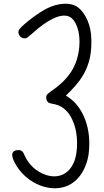

<svg xmlns="http://www.w3.org/2000/svg" viewBox="-20 -820 564 1039"><path d="M220.2 -766.8C165.8 -736.7 84.7 -670.9 80.4 -653.6C74.6 -629.9 98.1 -606.7 121.4 -613.3C125.9 -614.6 139.8 -625.3 154.6 -638.8C237.9 -714.9 308.4 -748 351.7 -731.3C391.7 -715.9 416.3 -645.6 409.2 -567.2C399.9 -464.8 353.8 -392.2 256.3 -326.2C246.1 -319.3 235.9 -310.6 233.7 -307C225.7 -293.4 231.4 -270.5 244.7 -263.4C247.7 -261.8 259 -258.9 269.7 -257.1C327.3 -247.3 368.3 -201.7 387.6 -126.2C402.6 -68 400.7 23.2 375 68.2C347.3 125.1 290.5 147.6 228.2 126.4C177.2 109.1 137.9 73.7 114.4 24C104.3 -2.9 93.4 -13.8 61.4 -5C41.9 4.2 41 22.6 58.3 57.5C110.3 162.4 235.1 222.6 332.8 190C398.3 168.2 445.2 103.6 459.3 16C478.2 -125.6 428 -240.2 353.4 -291.6L336.7 -302.7L362.6 -328.5C430.7 -397.9 477.6 -473.4 474.3 -601.9C475.1 -683.9 440.8 -754.3 395.6 -784.7C341.2 -816.5 263.8 -792.6 220.2 -766.8Z"/></svg>

Font: DIARIO_DE_ANDY
Style: Regular
Weight: 400
Version: Version 001.000